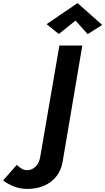

<svg xmlns="http://www.w3.org/2000/svg" viewBox="-221 -996 684 1248"><path d="M-112 76 -201 177Q-172 199 -131.5 215.5Q-91 232 -43 232Q14 232 62 212.5Q110 193 143 153.5Q176 114 186 56L314 -700H165L40 26Q34 63 11 86Q-12 109 -40 110Q-62 111 -80 100.5Q-98 90 -112 76ZM270 -862 349 -774 443 -834 283 -976 82 -839 161 -775Z"/></svg>

Font: Jost SemiBold
Style: Italic
Weight: 600
Italic angle: -5°
Version: Version 3.710